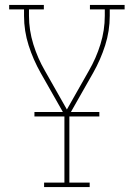

<svg xmlns="http://www.w3.org/2000/svg" viewBox="-20 -540 540 775"><path d="M158 215V197H240V-77L144 -246Q114 -299 95.5 -357Q77 -415 77 -476V-502H17V-520H157V-502H97V-476Q97 -418 114.5 -361.5Q132 -305 161 -255L250 -98L339 -255Q368 -305 385.5 -361.5Q403 -418 403 -476V-502H343V-520H483V-502H423V-476Q423 -415 404.5 -357Q386 -299 356 -246L260 -77V197H342V215ZM119 -70V-88H381V-70Z"/></svg>

Font: Iosevka Curly Slab Thin
Style: Regular
Weight: 100
Monospace: yes
Designer: Belleve Invis
Foundry: Belleve Invis
Version: Version 22.1.2; ttfautohint (v1.8.4)